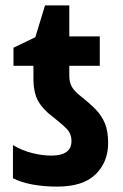

<svg xmlns="http://www.w3.org/2000/svg" viewBox="-20 -682 456 712"><path d="M192 10Q144 10 102 2.5Q60 -5 28 -21V-144Q61 -124 99 -114.5Q137 -105 170 -105Q245 -105 245 -159Q245 -186 227.5 -204Q210 -222 178 -247Q140 -275 122 -306.5Q104 -338 104 -391V-438H30V-505L111 -544L147 -662H237V-547H350V-438H237V-400Q237 -378 246 -361Q255 -344 282 -323Q314 -298 336 -275Q358 -252 369.5 -223.5Q381 -195 381 -152Q381 -81 334.5 -35.5Q288 10 192 10Z"/></svg>

Font: Noto Sans Condensed
Style: Bold
Weight: 700
Width: 3
Designer: Monotype Design Team
Foundry: Monotype Imaging Inc.
Version: Version 2.013; ttfautohint (v1.8.4.7-5d5b)